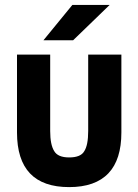

<svg xmlns="http://www.w3.org/2000/svg" viewBox="-20 -746 560 777"><path d="M423.8 -726.1 275.9 -583H155.8L272.9 -726.1ZM48.8 -524.9H183.1V-215.8Q183.1 -160.6 199.2 -134.8Q213.9 -108.9 259.8 -108.9Q306.6 -108.9 320.8 -133.8Q336.9 -158.2 336.9 -215.8V-524.9H471.2V-210Q471.2 -100.1 418.9 -44.9Q365.7 11.2 259.8 11.2Q48.8 11.2 48.8 -210Z"/></svg>

Font: D-DIN-PRO ExtraBold
Style: Bold
Weight: 800
Designer: Charles Nix
Foundry: CyberFei
Version: Version 1.000;hotconv 1.0.109;makeotfexe 2.5.65596